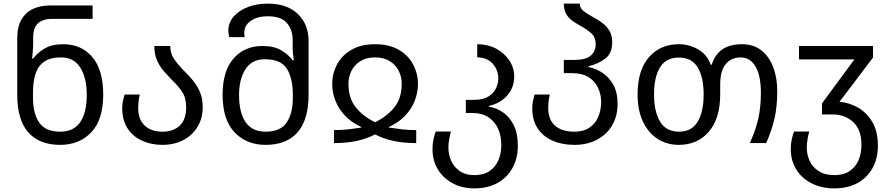

<svg xmlns="http://www.w3.org/2000/svg" viewBox="-20 -790 4917 1060"><path d="M312 9.8Q196.8 9.8 136 -59.6Q75.2 -128.9 75.2 -267.1V-578.1Q75.2 -643.1 99.1 -683.1Q123 -723.1 163.6 -741.5Q204.1 -759.8 254.9 -759.8H491.2V-686H267.1Q219.2 -686 191.2 -662.6Q163.1 -639.2 163.1 -581.1V-545.9Q163.1 -530.8 161.1 -505.4Q159.2 -480 157.2 -466.8H163.1Q188 -500 227.5 -522.9Q267.1 -545.9 329.1 -545.9Q429.2 -545.9 489.5 -475.3Q549.8 -404.8 549.8 -267.1Q549.8 -128.9 483.9 -59.6Q418 9.8 312 9.8ZM312 -63Q387.2 -63 423.1 -116Q459 -168.9 459 -265.1Q459 -359.9 423.6 -416.5Q388.2 -473.1 316.9 -473.1Q257.8 -473.1 223.9 -449.5Q189.9 -425.8 176 -382.3Q162.1 -338.9 162.1 -277.8V-250Q162.1 -165 196 -114Q230 -63 312 -63Z M877 9.8Q814.9 9.8 764.4 -13.2Q713.9 -36.1 684.3 -81.1Q654.8 -126 654.8 -192.9Q654.8 -214.8 659.4 -235.4Q664.1 -255.9 668 -268.1H752Q748 -254.9 745.6 -235.4Q743.2 -215.8 743.2 -192.9Q743.2 -128.9 779.5 -95.9Q815.9 -63 877 -63Q938 -63 972.9 -96.9Q1007.8 -130.9 1007.8 -198.2Q1007.8 -250 985.8 -282.5Q963.9 -314.9 935.1 -342.8Q911.1 -367.2 887.5 -393.6Q863.8 -419.9 847.9 -454.3Q832 -488.8 832 -536.1H919.9Q919.9 -493.2 943.4 -460.7Q966.8 -428.2 998 -397Q1022.9 -373 1045.9 -345Q1068.8 -316.9 1084 -281.5Q1099.1 -246.1 1099.1 -198.2Q1099.1 -136.2 1070.1 -89.1Q1041 -42 991 -16.1Q940.9 9.8 877 9.8Z M1446.8 9.8Q1340.8 9.8 1274.9 -59.6Q1209 -128.9 1209 -267.1Q1209 -397.9 1269.3 -467Q1329.6 -536.1 1429.7 -536.1Q1491.7 -536.1 1531.2 -513.2Q1570.8 -490.2 1595.7 -457H1602.1Q1600.6 -467.8 1598.1 -488.3Q1595.7 -508.8 1595.7 -524.9V-570.8Q1595.7 -626 1563.7 -663.1Q1531.7 -700.2 1458 -700.2Q1400.9 -700.2 1364.7 -675Q1328.6 -649.9 1328.6 -608.9Q1328.6 -603 1329.1 -596.9Q1329.6 -590.8 1330.6 -585H1245.6Q1242.7 -595.2 1241.7 -604Q1240.7 -612.8 1240.7 -621.1Q1240.7 -665 1269.8 -698.5Q1298.8 -731.9 1348.4 -751Q1397.9 -770 1458 -770Q1564.9 -770 1624.3 -712.9Q1683.6 -655.8 1683.6 -563V-267.1Q1683.6 -128.9 1622.8 -59.6Q1562 9.8 1446.8 9.8ZM1446.8 -63Q1528.8 -63 1562.7 -114Q1596.7 -165 1596.7 -250V-266.1Q1596.7 -357.9 1563.7 -410.4Q1530.8 -462.9 1441.9 -462.9Q1370.6 -462.9 1335.2 -408Q1299.8 -353 1299.8 -265.1Q1299.8 -168.9 1335.7 -116Q1371.6 -63 1446.8 -63Z M1823.7 0V-71.8Q1863.8 -71.8 1897.7 -75.4Q1931.6 -79.1 1974.6 -85.9V-88.9Q1921.9 -112.8 1885.7 -150.4Q1849.6 -188 1831.8 -233.9Q1814 -279.8 1814 -326.2Q1814 -382.8 1840.3 -433.3Q1866.7 -483.9 1919.7 -514.9Q1972.7 -545.9 2050.8 -545.9Q2128.9 -545.9 2181.9 -514.9Q2234.9 -483.9 2261.2 -433.3Q2287.6 -382.8 2287.6 -326.2Q2287.6 -279.8 2269.8 -233.9Q2252 -188 2215.8 -150.4Q2179.7 -112.8 2127 -88.9V-85.9Q2170.9 -79.1 2204.3 -75.4Q2237.8 -71.8 2277.8 -71.8V0Q2209 0 2154.3 -11.5Q2099.6 -22.9 2050.8 -47.9Q2002 -22.9 1947.3 -11.5Q1892.6 0 1823.7 0ZM2050.8 -115.2Q2116.7 -147 2157.2 -197.5Q2197.8 -248 2197.8 -327.1Q2197.8 -367.2 2180.7 -400.1Q2163.6 -433.1 2131.1 -453.1Q2098.6 -473.1 2050.8 -473.1Q2002.9 -473.1 1970.5 -453.1Q1938 -433.1 1920.9 -400.1Q1903.8 -367.2 1903.8 -327.1Q1903.8 -248 1944.3 -197.5Q1984.9 -147 2050.8 -115.2Z M2598.6 250Q2530.8 250 2478.3 221.4Q2425.8 192.9 2396.7 144Q2367.7 95.2 2367.7 33.2Q2367.7 3.9 2373.3 -21.5Q2378.9 -46.9 2385.7 -64H2469.7Q2464.8 -47.9 2460.2 -22.5Q2455.6 2.9 2455.6 24.9Q2455.6 64 2471.2 98.4Q2486.8 132.8 2518.8 154.8Q2550.8 176.8 2598.6 176.8Q2649.9 176.8 2682.9 154.3Q2715.8 131.8 2731.7 94Q2747.6 56.2 2747.6 9.8Q2747.6 -40 2729.7 -79.6Q2711.9 -119.1 2676.8 -142.6Q2641.6 -166 2590.8 -166H2551.8V-238.8H2597.7Q2646 -238.8 2674.8 -256.3Q2703.6 -273.9 2717.3 -301Q2731 -328.1 2731 -356Q2731 -403.8 2700 -438.5Q2668.9 -473.1 2614.7 -473.1V-545.9Q2672.9 -545.9 2718.8 -521.5Q2764.6 -497.1 2791.7 -456.5Q2818.8 -416 2818.8 -368.2Q2818.8 -306.2 2780.3 -262.7Q2741.7 -219.2 2678.7 -205.1V-201.2Q2720.7 -194.8 2757.3 -169.4Q2793.9 -144 2816.4 -98.6Q2838.9 -53.2 2838.9 14.2Q2838.9 85 2808.8 138.4Q2778.8 191.9 2725.3 220.9Q2671.9 250 2598.6 250Z M3150.9 9.8Q3083.5 9.8 3031 -13.2Q2978.5 -36.1 2948.5 -81.1Q2918.5 -126 2918.5 -192.9Q2918.5 -214.8 2923.1 -235.4Q2927.7 -255.9 2931.6 -268.1H3015.6Q3011.7 -254.9 3009.3 -235.4Q3006.8 -215.8 3006.8 -192.9Q3006.8 -128.9 3044.7 -95.9Q3082.5 -63 3150.9 -63Q3200.7 -63 3233.6 -85Q3266.6 -106.9 3282.7 -144.5Q3298.8 -182.1 3298.8 -226.1Q3298.8 -268.1 3282.2 -304.4Q3265.6 -340.8 3230.2 -363.5Q3194.8 -386.2 3137.7 -386.2H3092.8V-459H3148.4Q3212.9 -459 3240.7 -482.4Q3268.6 -505.9 3268.6 -544.9Q3268.6 -584 3245.6 -605Q3222.7 -626 3193.8 -642.1Q3169.4 -655.8 3146 -670.9Q3122.6 -686 3107.7 -709.5Q3092.8 -732.9 3092.8 -770H3180.7Q3180.7 -744.1 3204.1 -727.1Q3227.5 -710 3258.8 -692.9Q3283.7 -680.2 3306.6 -662.6Q3329.6 -645 3344.7 -620.1Q3359.9 -595.2 3359.9 -557.1Q3359.9 -496.1 3322.3 -467Q3284.7 -438 3228.5 -423.8V-419.9Q3266.6 -413.1 3303.7 -389.6Q3340.8 -366.2 3365.2 -323.5Q3389.6 -280.8 3389.6 -215.8Q3389.6 -149.9 3360.1 -98.9Q3330.6 -47.9 3276.6 -19Q3222.7 9.8 3150.9 9.8Z M3727.1 9.8Q3662.6 9.8 3611.3 -22.7Q3560.1 -55.2 3530 -117.7Q3500 -180.2 3500 -269Q3500 -401.9 3562.5 -473.9Q3625 -545.9 3728 -545.9Q3783.7 -545.9 3833.3 -518.1Q3882.8 -490.2 3903.8 -433.1H3909.7Q3943.8 -545.9 4076.7 -545.9Q4139.6 -545.9 4182.6 -512.5Q4225.6 -479 4248.3 -420.4Q4271 -361.8 4271 -286.1Q4271 -201.2 4255.9 -135.5Q4240.7 -69.8 4210 0H4119.6Q4151.9 -70.8 4166.3 -134.5Q4180.7 -198.2 4180.7 -276.9Q4180.7 -374 4150.6 -423.6Q4120.6 -473.1 4068.8 -473.1Q4018.1 -473.1 3987.1 -436.5Q3956.1 -399.9 3956.1 -323.2V-269Q3956.1 -136.2 3893.6 -63.2Q3831.1 9.8 3727.1 9.8ZM3729 -63Q3798.8 -63 3831.8 -118.4Q3864.7 -173.8 3864.7 -269Q3864.7 -363.8 3831.8 -418Q3798.8 -472.2 3728 -472.2Q3656.7 -472.2 3623.8 -418Q3590.8 -363.8 3590.8 -269Q3590.8 -173.8 3624.3 -118.4Q3657.7 -63 3729 -63Z M4586.9 250Q4513.7 250 4459.2 221.4Q4404.8 192.9 4375.2 144Q4345.7 95.2 4345.7 33.2Q4345.7 3.9 4351.3 -21.5Q4356.9 -46.9 4363.8 -64H4447.8Q4442.9 -47.9 4438.5 -22.5Q4434.1 2.9 4434.1 24.9Q4434.1 64 4450 98.4Q4465.8 132.8 4499.8 154.8Q4533.7 176.8 4586.9 176.8Q4637.7 176.8 4670.9 154.3Q4704.1 131.8 4720 94Q4735.8 56.2 4735.8 9.8Q4735.8 -74.2 4690.4 -116.2Q4645 -158.2 4576.7 -158.2H4518.1V-219.2L4696.8 -461.9H4391.1V-536.1H4799.8V-472.2L4614.7 -228Q4667 -224.1 4715.3 -197Q4763.7 -169.9 4795.2 -117.9Q4826.7 -65.9 4826.7 14.2Q4826.7 85 4796.9 138.4Q4767.1 191.9 4713.4 220.9Q4659.7 250 4586.9 250Z"/></svg>

Font: Kurinto Seri
Style: Regular
Weight: 400
Designer: Kurinto was developed by Clint Goss from a range of fonts that are compatible with the SIL Open Font License Version 1.1
Foundry: Clinton F. Goss
Version: Version 2.196; July 25, 2020